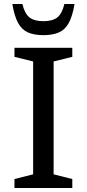

<svg xmlns="http://www.w3.org/2000/svg" viewBox="-20 -936 432 956"><path d="M340 -44.5V0H52V-44.5L145 -68V-630L52 -653V-698H340V-653L247 -630V-68ZM196 -830.5Q241 -830.5 265 -849Q289 -867.5 300.5 -916H351Q341 -855.5 322.5 -821.8Q304 -788 273.2 -774.5Q242.5 -761 196 -761Q150 -761 119.2 -774.5Q88.5 -788 70 -821.8Q51.5 -855.5 41.5 -916H91.5Q103 -867.5 127.2 -849Q151.5 -830.5 196 -830.5Z"/></svg>

Font: Newsreader 9pt
Style: Regular
Weight: 400
Designer: Hugues Gentile
Foundry: Production Type
Version: Version 1.003